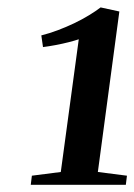

<svg xmlns="http://www.w3.org/2000/svg" viewBox="-20 -921 362 518"><path d="M66 -447 144 -457 192.5 -815Q182 -811.5 165.5 -807.2Q149 -803 130.5 -799.5Q112 -796 96 -794L91.5 -825.5Q113.5 -831 136 -839.5Q158.5 -848 180 -858.2Q201.5 -868.5 220 -879.8Q238.5 -891 251.5 -901L302 -890L244 -457L322.5 -447L319.5 -422.5H63Z"/></svg>

Font: Merriweather 96pt SemiBold
Style: Italic
Weight: 600
Italic angle: -7.8°
Version: Version 2.101